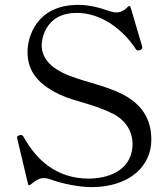

<svg xmlns="http://www.w3.org/2000/svg" viewBox="-20 -755 691 788"><path d="M355 13C509 13 601 -71 601 -181C601 -222 595 -310 485 -367C401 -410 306 -422 236 -457C178 -486 151 -524 151 -571C151 -576 155 -702 295 -702C438 -702 527 -571 537 -554C540 -549 543 -548 547 -548C550 -548 553 -549 556 -550C561 -552 564 -555 564 -559C564 -560 564 -562 563 -566L516 -725C514 -732 510 -732 505 -727C489 -711 474 -704 458 -704C450 -704 441 -706 431 -709C387 -724 346 -735 301 -735C128 -735 93 -601 93 -543C93 -481 116 -418 227 -366C291 -337 363 -329 446 -287C498 -260 524 -212 524 -166C524 -47 410 -22 345 -22C206 -22 126 -105 77 -193C74 -199 70 -201 66 -201C65 -201 63 -201 60 -200C52 -197 50 -195 50 -191C50 -190 50 -189 51 -185L95 0C96 6 100 7 105 3C127 -15 141 -24 159 -24C167 -24 175 -23 184 -20C233 -1 306 13 355 13Z"/></svg>

Font: Shippori Mincho OTF
Style: Regular
Weight: 400
Designer: FONTDASU
Foundry: FONTDASU / Google Inc. / but / Adobe
Version: Version 3.300;hotconv 1.0.109;makeotfexe 2.5.65596